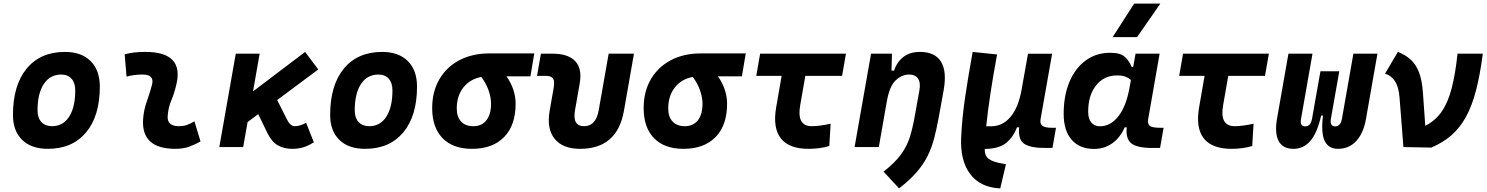

<svg xmlns="http://www.w3.org/2000/svg" viewBox="-20 -815 8243 1064"><path d="M245.1 9.8Q153.8 9.8 102.8 -39.8Q51.8 -89.4 51.8 -177.7Q51.8 -342.8 127.9 -435.1Q204.1 -527.3 339.8 -527.3Q431.2 -527.3 482.2 -476.6Q533.2 -425.8 533.2 -335Q533.2 -172.4 457 -81.3Q380.9 9.8 245.1 9.8ZM268.6 -115.7Q329.1 -115.7 363 -168.2Q397 -220.7 397 -314Q397 -355.5 376.5 -378.7Q356 -401.9 318.8 -401.9Q257.3 -401.9 222.7 -349.4Q188 -296.9 188 -203.6Q188 -162.1 209.2 -138.9Q230.5 -115.7 268.6 -115.7Z M1057.6 -142.6 1091.3 -31.2Q1061.5 -14.2 1028.3 -2.2Q995.1 9.8 952.1 9.8Q762.7 9.8 772.9 -153.3Q776.4 -205.6 793.9 -253.9Q811.5 -302.2 822.3 -345.2Q837.4 -401.9 770.5 -401.9Q724.1 -401.9 681.2 -390.6L670.9 -513.7Q699.7 -522 728.5 -524.7Q757.3 -527.3 786.1 -527.3Q1001.5 -527.3 957 -345.2Q945.8 -297.4 929.2 -258.3Q912.6 -219.2 909.2 -172.4Q905.3 -115.7 971.2 -115.7Q995.6 -115.7 1013.9 -121.8Q1032.2 -127.9 1057.6 -142.6Z M1195.3 0 1286.6 -517.6H1418.9L1382.3 -308.6L1670.9 -527.3L1743.7 -430.2L1516.1 -260.7L1569.8 -153.8Q1588.4 -115.7 1613.8 -115.7Q1643.1 -115.7 1676.3 -134.8L1719.2 -26.4Q1688 -6.8 1660.2 1.5Q1632.3 9.8 1599.6 9.8Q1553.7 9.8 1519.8 -9.5Q1485.8 -28.8 1461.9 -77.6L1411.1 -182.6L1352.1 -138.7L1327.6 0Z M2002.9 9.8Q1911.6 9.8 1860.6 -39.8Q1809.6 -89.4 1809.6 -177.7Q1809.6 -342.8 1885.7 -435.1Q1961.9 -527.3 2097.7 -527.3Q2189 -527.3 2240 -476.6Q2291 -425.8 2291 -335Q2291 -172.4 2214.8 -81.3Q2138.7 9.8 2002.9 9.8ZM2026.4 -115.7Q2086.9 -115.7 2120.8 -168.2Q2154.8 -220.7 2154.8 -314Q2154.8 -355.5 2134.3 -378.7Q2113.8 -401.9 2076.7 -401.9Q2015.1 -401.9 1980.5 -349.4Q1945.8 -296.9 1945.8 -203.6Q1945.8 -162.1 1967 -138.9Q1988.3 -115.7 2026.4 -115.7Z M2595.2 9.8Q2490.2 9.8 2432.6 -49.3Q2375 -108.4 2375 -215.8Q2375 -307.1 2414.6 -375.2Q2454.1 -443.4 2525.4 -481.2Q2596.7 -519 2691.9 -519H2940.9L2919.4 -392.1H2786.6Q2812.5 -355.5 2825 -316.9Q2837.4 -278.3 2837.4 -240.2Q2837.4 -121.1 2773.9 -55.7Q2710.4 9.8 2595.2 9.8ZM2647.5 -388.7Q2585 -377 2548.1 -330.6Q2511.2 -284.2 2511.2 -213.9Q2511.2 -167.5 2535.2 -141.6Q2559.1 -115.7 2602.5 -115.7Q2649.9 -115.7 2675.5 -148.4Q2701.2 -181.2 2701.2 -240.2Q2701.2 -273.9 2688.2 -312.3Q2675.3 -350.6 2647.5 -388.7Z M3194.8 9.8Q3098.1 9.8 3053.5 -45.9Q3008.8 -101.6 3025.9 -200.2L3047.9 -326.2Q3054.7 -363.8 3045.2 -379.2Q3035.6 -394.5 3005.4 -394.5H2956.1L2977.5 -517.6H3041Q3129.9 -517.6 3168.5 -475.3Q3207 -433.1 3192.4 -351.6L3166.5 -204.1Q3150.9 -115.7 3216.8 -115.7Q3282.2 -115.7 3297.9 -204.1L3353 -517.6H3493.2L3437.5 -200.2Q3400.4 9.8 3194.8 9.8Z M3767.1 9.8Q3662.1 9.8 3604.5 -49.3Q3546.9 -108.4 3546.9 -215.8Q3546.9 -307.1 3586.4 -375.2Q3626 -443.4 3697.3 -481.2Q3768.6 -519 3863.8 -519H4112.8L4091.3 -392.1H3958.5Q3984.4 -355.5 3996.8 -316.9Q4009.3 -278.3 4009.3 -240.2Q4009.3 -121.1 3945.8 -55.7Q3882.3 9.8 3767.1 9.8ZM3819.3 -388.7Q3756.8 -377 3720 -330.6Q3683.1 -284.2 3683.1 -213.9Q3683.1 -167.5 3707 -141.6Q3731 -115.7 3774.4 -115.7Q3821.8 -115.7 3847.4 -148.4Q3873 -181.2 3873 -240.2Q3873 -273.9 3860.1 -312.3Q3847.2 -350.6 3819.3 -388.7Z M4461.4 9.8Q4352.5 9.8 4307.1 -48.3Q4261.7 -106.4 4281.2 -219.7L4311.5 -394.5H4170.9L4192.4 -517.6H4668L4646.5 -394.5H4442.9L4414.6 -232.9Q4393.6 -115.7 4478.5 -115.7Q4520.5 -115.7 4583 -129.4L4575.7 -5.9Q4522.9 9.8 4461.4 9.8Z M4715.8 0 4807.1 -517.6H4922.9L4920.4 -423.8H4934.6Q4951.2 -473.1 4987.3 -500.2Q5023.4 -527.3 5078.1 -527.3Q5161.1 -527.3 5194.6 -473.4Q5228 -419.4 5209.5 -315.4L5182.1 -164.6Q5170.4 -100.1 5156.5 -47.4Q5142.6 5.4 5119.6 51Q5096.7 96.7 5059.1 139.9Q5021.5 183.1 4962.4 229L4876.5 136.2Q4940.9 85.4 4973.6 40Q5006.3 -5.4 5021.7 -54.4Q5037.1 -103.5 5047.9 -163.6L5074.7 -312.5Q5083 -356.4 5067.6 -379.2Q5052.2 -401.9 5018.1 -401.9Q4976.6 -401.9 4942.4 -368.7Q4908.2 -335.4 4894 -249.5V-250.5L4850.1 0Z M5522.9 229 5515.1 228.5Q5410.6 221.7 5356 148.9Q5301.3 76.2 5306.2 -50.3Q5311.5 -164.1 5328.9 -279.8Q5346.2 -395.5 5370.1 -527.3L5505.4 -513.2Q5460.9 -271.5 5445.3 -115.2H5472.7Q5535.6 -115.2 5579.1 -166.3Q5622.6 -217.3 5640.6 -313.5L5641.6 -319.3Q5642.1 -322.8 5642.6 -325.7V-325.2L5676.8 -517.1H5810.5L5746.6 -155.3Q5741.7 -129.4 5756.3 -118.2Q5771 -106.9 5808.1 -106.9H5832L5812.5 4.4L5777.3 4.9Q5695.8 5.9 5658.4 -16.4Q5621.1 -38.6 5627.9 -109.4H5615.7Q5595.2 -55.2 5555.4 -22.7Q5515.6 9.8 5437 10.3Q5436 47.9 5459.2 65.4Q5482.4 83 5539.6 92.3L5554.7 94.7Z M6259.8 -444.3 6272.9 -517.6H6406.2L6342.8 -154.8Q6338.4 -129.4 6351.1 -118.2Q6363.8 -106.9 6409.7 -106.9H6428.2L6408.7 4.9H6364.3Q6280.8 4.9 6249 -21Q6217.3 -46.9 6224.1 -109.4H6212.9Q6187.5 -51.8 6143.6 -20.8Q6099.6 10.3 6043.5 10.3Q5962.9 10.3 5918.7 -40.5Q5874.5 -91.3 5874.5 -184.1Q5874.5 -285.6 5906.7 -361.8Q5939 -438 5997.1 -480.2Q6055.2 -522.5 6132.3 -522.5Q6188 -522.5 6212.6 -500.7Q6237.3 -479 6251 -444.3ZM6169.9 -397Q6098.1 -397 6054.2 -341.8Q6010.3 -286.6 6010.3 -196.3Q6010.3 -157.7 6027.3 -136.5Q6044.4 -115.2 6075.2 -115.2Q6134.3 -115.2 6177.5 -170.4Q6220.7 -225.6 6238.8 -325.7L6247.1 -371.6Q6235.4 -382.8 6217.8 -389.9Q6200.2 -397 6169.9 -397ZM6146 -609.4 6265.1 -794.9H6410.2L6281.2 -609.4Z M6805.2 9.8Q6696.3 9.8 6650.9 -48.3Q6605.5 -106.4 6625 -219.7L6655.3 -394.5H6514.6L6536.1 -517.6H7011.7L6990.2 -394.5H6786.6L6758.3 -232.9Q6737.3 -115.7 6822.3 -115.7Q6864.3 -115.7 6926.8 -129.4L6919.4 -5.9Q6866.7 9.8 6805.2 9.8Z M7395 9.8Q7342.3 9.8 7321 -33.9Q7299.8 -77.6 7311.5 -174.3H7301.3Q7279.3 -77.6 7241.5 -33.9Q7203.6 9.8 7147.9 9.8Q7088.9 9.8 7065.9 -33.4Q7043 -76.7 7056.6 -156.2L7120.1 -517.6H7253.4L7189.9 -156.2Q7182.1 -114.7 7212.9 -114.7Q7228 -114.7 7237.5 -125Q7247.1 -135.3 7251.5 -159.7L7253.9 -174.3L7297.4 -419.9H7401.9L7361.8 -193.4L7356 -159.7Q7351.6 -135.3 7357.9 -125Q7364.3 -114.7 7379.4 -114.7Q7408.7 -114.7 7416.5 -156.2L7480 -517.6H7613.3L7549.8 -156.2Q7536.1 -76.7 7495.8 -33.4Q7455.6 9.8 7395 9.8Z M7757.3 0 7735.8 -274.4Q7731 -335.4 7709.2 -366.7Q7687.5 -397.9 7655.3 -406.7L7726.6 -527.3Q7767.1 -511.7 7796.4 -485.8Q7825.7 -460 7843.3 -415Q7860.8 -370.1 7865.7 -296.9L7878.4 -117.7Q7932.6 -145 7967.8 -194.3Q8002.9 -243.7 8023.9 -322.8Q8044.9 -401.9 8057.1 -517.6H8197.3Q8182.1 -400.4 8159.7 -314.2Q8137.2 -228 8103.8 -167.2Q8070.3 -106.4 8023.2 -65.4Q7976.1 -24.4 7911.6 2.9Z"/></svg>

Font: Cascadia Code PL
Style: Bold Italic
Weight: 700
Italic angle: -10°
Monospace: yes
Designer: Aaron Bell
Foundry: Saja Typeworks
Version: Version 2404.023; ttfautohint (v1.8.4)